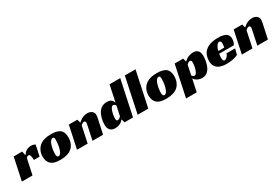

<svg xmlns="http://www.w3.org/2000/svg" viewBox="75 -1847 4645 3190"><g transform="rotate(-30 2398.0 -252.0)"><path d="M-10 0H194L258 -299C274 -319 290 -323 303 -323C329 -323 340 -294 343 -212H452L496 -418C468 -439 430 -441 420 -441C342 -441 296 -403 266 -355H259L244 -430H81Z M798 -441C712 -441 647 -425 598 -392C532 -346 495 -272 495 -186C495 -122 515 -71 552 -39C588 -7 645 8 728 8C825 8 897 -13 948 -56C999 -100 1028 -170 1028 -253C1028 -320 1009 -370 971 -399C935 -427 877 -441 798 -441ZM730 -60C705 -60 695 -83 695 -125C695 -195 723 -373 796 -373C820 -373 825 -353 825 -316C825 -232 798 -60 730 -60Z M1320 -366 1302 -430H1139L1048 0H1252L1318 -311C1330 -323 1354 -346 1378 -346C1398 -346 1408 -332 1408 -312C1408 -297 1403 -278 1400 -261L1345 0H1548L1590 -195C1599 -239 1616 -307 1616 -342C1616 -403 1565 -441 1496 -441C1395 -441 1326 -366 1326 -366Z M1995 -365H1988C1971 -429 1914 -441 1871 -441C1667 -441 1651 -184 1651 -130C1651 -50 1686 8 1780 8C1870 8 1918 -39 1935 -64H1942L1960 0H2122L2265 -672H2060ZM1938 -343C1958 -343 1974 -324 1983 -309L1944 -127C1934 -113 1909 -86 1882 -86C1860 -86 1853 -107 1853 -133C1853 -178 1875 -343 1938 -343Z M2558 -672H2353L2211 0H2415Z M2829 -441C2743 -441 2678 -425 2629 -392C2563 -346 2526 -272 2526 -186C2526 -122 2546 -71 2583 -39C2619 -7 2676 8 2759 8C2856 8 2928 -13 2979 -56C3030 -100 3059 -170 3059 -253C3059 -320 3040 -370 3002 -399C2966 -427 2908 -441 2829 -441ZM2761 -60C2736 -60 2726 -83 2726 -125C2726 -195 2754 -373 2827 -373C2851 -373 2856 -353 2856 -316C2856 -232 2829 -60 2761 -60Z M3297 -65H3303C3322 -27 3382 8 3449 8C3630 8 3646 -247 3646 -302C3646 -378 3617 -437 3524 -437C3467 -437 3404 -416 3356 -366H3350L3332 -430H3169L3043 168H3247ZM3353 -89C3333 -89 3318 -106 3308 -121L3347 -304C3358 -317 3383 -341 3408 -341C3431 -341 3438 -321 3438 -295C3438 -249 3416 -89 3353 -89Z M4172 -201C4193 -230 4204 -277 4204 -313C4204 -401 4135 -441 4003 -441C3758 -441 3684 -313 3684 -181C3684 -36 3788 8 3921 8C3994 8 4086 -5 4138 -39L4164 -146H4000C3984 -92 3941 -60 3918 -60C3887 -60 3884 -98 3884 -123C3884 -144 3886 -172 3891 -201ZM4024 -320C4024 -290 4015 -247 4015 -247H3901C3918 -313 3948 -373 3990 -373C4008 -373 4024 -361 4024 -320Z M4482 -366 4464 -430H4301L4210 0H4414L4480 -311C4492 -323 4516 -346 4540 -346C4560 -346 4570 -332 4570 -312C4570 -297 4565 -278 4562 -261L4507 0H4710L4752 -195C4761 -239 4778 -307 4778 -342C4778 -403 4727 -441 4658 -441C4557 -441 4488 -366 4488 -366Z"/></g></svg>

Font: Racing Sans One
Style: Regular
Weight: 400
Designer: Pablo Impallari, Rodrigo Fuenzalida
Foundry: Pablo Impallari, Rodrigo Fuenzalida
Version: Version 1.001